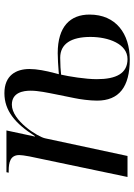

<svg xmlns="http://www.w3.org/2000/svg" viewBox="108 -692 595 850"><g transform="rotate(-90 405.0 -267.5)"><path d="M501 -304 506 -323C516 -361 524 -401 524 -434C524 -493 496 -545 417 -545C340 -545 283 -498 227 -410H225L252 -536H67L65 -526H73C111 -526 143 -519 143 -479C143 -473 141 -453 137 -434L46 0H139L217 -364C223 -396 295 -512 366 -512C420 -512 428 -462 428 -429C428 -394 419 -354 412 -318L395 -234C390 -211 384 -167 384 -135C384 -37 445 10 566 10C680 10 765 -51 765 -168C765 -253 713 -309 594 -309C575 -309 537 -307 501 -304ZM568 0C505 0 479 -49 479 -136C479 -186 491 -259 499 -294C516 -296 544 -298 574 -298C635 -298 666 -250 666 -164C666 -84 635 0 568 0Z"/></g></svg>

Font: Noto Serif Display
Style: Italic
Weight: 400
Italic angle: -12°
Designer: Monotype Design Team
Foundry: Monotype Imaging Inc.
Version: Version 2.009